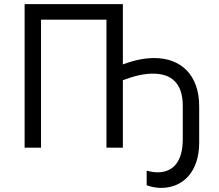

<svg xmlns="http://www.w3.org/2000/svg" viewBox="-20 -720 1066 936"><path d="M695 112V183C718 192 744 196 766 196C872 196 951 117 951 -24V-202C951 -356 861 -437 732 -437C684 -437 636 -427 579 -406V-700H100V0H180V-624H499V0H579V-329C634 -350 682 -361 726 -361C815 -361 871 -315 871 -204V-41C871 69 823 120 748 120C732 120 714 117 695 112Z"/></svg>

Font: Fixel Text Regular
Style: Regular
Weight: 400
Width: 4
Designer: AlfaBravo + MacPaw
Foundry: Kyrylo Tkachov, Marchela Mozhyna, Serhii Makarenko, Maria Weinstein, Zakhar Kryvoshyya
Version: Version 1.211